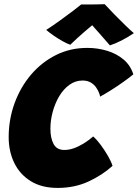

<svg xmlns="http://www.w3.org/2000/svg" viewBox="-20 -892 660 918"><path d="M518 -99Q469 -54.5 402.8 -24Q336.5 6.5 255.5 6.5Q179 6.5 126.8 -26Q74.5 -58.5 48 -113.5Q21.5 -168.5 21.5 -236Q21.5 -321 49.5 -398Q77.5 -475 128.2 -534.8Q179 -594.5 247.5 -628.8Q316 -663 397 -663Q447 -663 492.2 -649.2Q537.5 -635.5 570.8 -607.5Q604 -579.5 617.5 -536.5Q597.5 -520 568.2 -499.2Q539 -478.5 509.5 -460Q480 -441.5 458.5 -430Q458.5 -434.5 454 -446.8Q449.5 -459 440.2 -473Q431 -487 414.8 -497Q398.5 -507 375 -507Q340.5 -507 312 -486.5Q283.5 -466 263.2 -432Q243 -398 232 -357.2Q221 -316.5 221 -276.5Q221 -232 236.2 -203.5Q251.5 -175 287.5 -175Q310 -175 333.2 -183.2Q356.5 -191.5 380 -206Q403.5 -220.5 425.5 -239.5Q442 -225.5 461 -200Q480 -174.5 495.8 -147.2Q511.5 -120 518 -99ZM480.5 -872Q499.5 -851 527 -823Q554.5 -795 580.2 -770Q606 -745 620 -733.5Q591.5 -714 560.5 -698.2Q529.5 -682.5 505.5 -675Q492.5 -690 478.2 -706.2Q464 -722.5 450.8 -737.5Q437.5 -752.5 428 -763.2Q418.5 -774 415 -778.5H430Q424.5 -774 411.8 -763.8Q399 -753.5 382.8 -739.2Q366.5 -725 349 -709.2Q331.5 -693.5 316 -678Q301 -683 279.5 -695Q258 -707 237 -721.5Q216 -736 201 -749Q231.5 -768.5 266.5 -793.8Q301.5 -819 329.8 -840.5Q358 -862 368 -870.5Q377.5 -870.5 400 -870.5Q422.5 -870.5 445.8 -871Q469 -871.5 480.5 -872Z"/></svg>

Font: Grandstander Thin ExtraBold
Style: Italic
Weight: 800
Italic angle: -15°
Version: Version 1.200